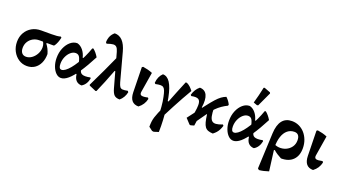

<svg xmlns="http://www.w3.org/2000/svg" viewBox="-70 -1432 4216 2363"><g transform="rotate(20 2038.5 -251.0)"><path d="M239.9 11.5Q180.1 11.5 131.3 -20.8Q82.5 -53.1 53.9 -107.8Q25.3 -162.6 25.3 -229.5Q25.3 -296.8 55.4 -349.1Q85.4 -401.4 137.8 -431.2Q190.1 -461 257.4 -461H393Q434.5 -461 462 -463.7Q489.5 -466.5 510.8 -472.6L522.1 -462.3Q514.3 -426.7 503.5 -398.8Q492.8 -370.9 476.8 -346.9L466.4 -339L281 -339.4Q234.1 -339.9 196.7 -319.1Q159.4 -298.4 138 -262.8Q116.5 -227.2 116.5 -182.1Q116.5 -139.8 136.3 -116.2Q156.1 -92.6 191.4 -92.6Q230.3 -92.6 265.2 -117.4Q300.2 -142.2 322.5 -183.3Q344.9 -224.3 344.9 -271.8Q344.9 -299.6 333.6 -325.5Q322.4 -351.4 302.6 -363.7L392.5 -365.1L371.5 -331.4Q391.3 -306.9 406 -277.4Q420.7 -247.9 429.9 -214.5Q429.9 -146.6 406.2 -95.8Q382.5 -44.9 339.9 -16.7Q297.3 11.5 239.9 11.5Z M683.9 6.4Q647.8 6.4 617.8 -22.9Q587.7 -52.1 569.5 -101.5Q551.3 -150.9 551.3 -209.6Q551.3 -280.4 575.8 -338.2Q600.2 -395.9 640.9 -430.8Q681.6 -465.7 730.6 -465.7Q774 -454.9 806.4 -415.5Q838.9 -376.2 853 -319.1L915.5 -319.6L835.3 -212.3Q824.2 -279.8 807.5 -312.5Q790.8 -345.2 753.9 -345.2Q720.1 -345.2 689.2 -318.7Q658.3 -292.1 639.2 -249.4Q620.2 -206.6 620.2 -157.8Q620.2 -91.2 658 -91.2Q679.4 -91.2 706.5 -110.9Q733.6 -130.5 763 -166Q792.4 -201.5 821.7 -248.8Q851 -296 877.4 -352.2Q903.8 -408.3 924.5 -468L937.9 -471.7Q959.8 -454.1 977.4 -432.8Q995.1 -411.6 1012.1 -382.9Q943.6 -251.1 885.1 -164.6Q826.6 -78.2 776.9 -35.9Q727.2 6.4 683.9 6.4ZM954.4 5.7Q909 3.7 882.9 -23.7Q856.7 -51.2 851.2 -102.9L828.6 -114L885.5 -219.4L884.5 -191.2Q882.5 -140.3 916.3 -124.4Q950.1 -108.5 1024.7 -124.4L1032.3 -112.8Q1015 -28.3 954.4 5.7Z M1454.8 7.5Q1407.3 7.5 1383.3 -15.2Q1359.4 -37.9 1342.8 -98.1L1222.1 -532Q1211.1 -571.4 1194.4 -588.2Q1177.8 -605.1 1148.5 -602.8Q1119.3 -600.5 1069.6 -582.7L1056.7 -597.1Q1058.3 -687.4 1121.1 -737.5Q1182.5 -737.5 1224.6 -693.1Q1266.8 -648.6 1290.8 -559.7L1389.5 -193.9Q1400.1 -156.5 1412.1 -139.3Q1424 -122 1447.4 -120.3Q1470.8 -118.7 1513.7 -127.4L1524.9 -112.8Q1517.7 -76.1 1499.5 -45.3Q1481.2 -14.4 1454.8 7.5ZM1140.5 10.5 1051.4 -27.8 1047.8 -38.5Q1106.8 -159.3 1156.5 -265.5Q1206.1 -371.6 1250 -470.1L1320.3 -301.6H1277.2Q1243.7 -212.3 1212.5 -136.1Q1181.2 -59.9 1151.7 7.4Z M1702 9.1Q1586.1 9.1 1582.8 -133.2L1576.1 -460.1L1590.5 -469.7Q1623.9 -464.7 1655.2 -456.6Q1686.5 -448.5 1716.9 -435.7L1673.9 -171.9Q1668.9 -136.8 1692.4 -129Q1715.8 -121.3 1775.6 -134.6L1785.6 -119.4Q1768.3 -40.5 1702 9.1Z M1985.5 237.4 1963.1 234.5 1914 197.1Q1914.3 158.6 1917.8 129.2Q1921.4 99.8 1930.7 69.5Q1940 39.3 1956.3 0.4Q1972.6 -38.6 1999.1 -96L1973.9 -11Q1972.4 -50.4 1969.5 -84.4Q1966.6 -118.5 1962.4 -148.9Q1958.2 -179.4 1951.6 -208.4Q1942.2 -254.4 1932.1 -281.5Q1922 -308.5 1907.1 -319.8Q1892.2 -331 1867.4 -330.6Q1842.6 -330.2 1803.6 -321.6L1791.7 -333.9Q1794.9 -375.6 1809.6 -408.8Q1824.3 -442 1850.6 -466.6Q1907.4 -466.6 1946.9 -406Q1986.4 -345.4 2011.1 -220.4Q2023.9 -155.5 2031.9 -84.3Q2039.9 -13.1 2044 62.4Q2048.1 137.8 2046.1 218ZM2022.6 26.7 1998.5 -177.7 2029.4 -175.4Q2055.3 -244 2085 -315.6Q2114.6 -387.2 2147.6 -468.1L2163.6 -469Q2189.6 -456.6 2210.1 -437.5Q2230.5 -418.4 2249.7 -392.7Q2214.7 -333.9 2178.9 -269.2Q2143.1 -204.5 2104.5 -131.7Q2065.8 -59 2022.6 26.7Z M2383.8 7.5 2369.9 4.1 2307.2 -63.4 2474.4 -282.1Q2523.3 -345.2 2556.8 -382.4Q2590.3 -419.6 2618.8 -440.2Q2647.2 -460.9 2679.4 -473Q2698.7 -454.6 2713.4 -435.1Q2728.1 -415.6 2739.3 -392.4L2735.5 -377.3Q2696.2 -358.6 2661.3 -334.2Q2626.4 -309.9 2596.3 -279.7Q2566.3 -249.5 2540.7 -213.4ZM2382.8 7.5 2349.9 -40.1Q2370.6 -116.2 2379.8 -167.4Q2388.9 -218.7 2388.9 -259.4Q2388.9 -312.9 2362.3 -330Q2335.7 -347.1 2269.5 -333.9L2258.2 -346.4Q2268.1 -383.4 2287.2 -414.2Q2306.3 -445 2334.6 -467.4Q2402.5 -465.6 2428.7 -409.7Q2455 -353.8 2439.2 -246.2L2462.6 -238.4L2428.2 -5.3ZM2676 9.2Q2638.1 7.5 2613.1 -1.7Q2588.1 -11 2572.2 -32.6Q2556.2 -54.2 2546.2 -92Q2536.3 -129.8 2528.8 -188.4L2521.7 -192.3L2582.6 -291Q2583.2 -226.6 2591.6 -187.3Q2599.9 -148 2619.2 -130.6Q2638.5 -113.1 2671.7 -115.8Q2705 -118.4 2755.4 -138.3L2767 -124.6Q2757 -92.3 2744.7 -68.9Q2732.4 -45.5 2716 -27.1Q2699.6 -8.7 2676 9.2Z M2941.9 6.4Q2905.8 6.4 2875.8 -22.9Q2845.7 -52.1 2827.5 -101.5Q2809.3 -150.9 2809.3 -209.6Q2809.3 -280.4 2833.8 -338.2Q2858.2 -395.9 2898.9 -430.8Q2939.6 -465.7 2988.6 -465.7Q3032 -454.9 3064.4 -415.5Q3096.9 -376.2 3111 -319.1L3173.5 -319.6L3093.3 -212.3Q3082.2 -279.8 3065.5 -312.5Q3048.8 -345.2 3011.9 -345.2Q2978.1 -345.2 2947.2 -318.7Q2916.3 -292.1 2897.2 -249.4Q2878.2 -206.6 2878.2 -157.8Q2878.2 -91.2 2916 -91.2Q2937.4 -91.2 2964.5 -110.9Q2991.6 -130.5 3021 -166Q3050.4 -201.5 3079.7 -248.8Q3109 -296 3135.4 -352.2Q3161.8 -408.3 3182.5 -468L3195.9 -471.7Q3217.8 -454.1 3235.4 -432.8Q3253.1 -411.6 3270.1 -382.9Q3201.6 -251.1 3143.1 -164.6Q3084.6 -78.2 3034.9 -35.9Q2985.2 6.4 2941.9 6.4ZM3212.4 5.7Q3167 3.7 3140.9 -23.7Q3114.7 -51.2 3109.2 -102.9L3086.6 -114L3143.5 -219.4L3142.5 -191.2Q3140.5 -140.3 3174.3 -124.4Q3208.1 -108.5 3282.7 -124.4L3290.3 -112.8Q3273 -28.3 3212.4 5.7ZM3067.5 -504.7 3019.3 -522.3Q3034.3 -575 3047.5 -627.4Q3060.7 -679.8 3071.7 -733.5L3083 -738.6L3164.4 -707.7L3169.6 -695.4L3082.8 -508.5Z M3363.4 237.3 3345.6 222.2 3366.6 -245.5Q3371.9 -356.8 3416.1 -412.8Q3460.4 -468.8 3542.2 -468.8Q3592.5 -468.8 3635.5 -448.5Q3678.6 -428.2 3710.5 -392Q3742.4 -355.8 3761 -306.8Q3779.6 -257.7 3780.1 -200.7Q3781 -100.6 3725.4 -45Q3669.8 10.6 3569.4 9.7Q3537.7 -6.7 3511.1 -24.1Q3484.6 -41.5 3462 -61.9L3406.5 -21.9V-145Q3449.3 -113.4 3497.5 -109.3Q3545.7 -105.3 3588.5 -124.1Q3631.4 -143 3658.1 -180.2Q3684.9 -217.4 3684.9 -268.3Q3684.9 -310.5 3667.3 -332.5Q3649.8 -354.6 3615.2 -354.6Q3563.1 -354.6 3525.1 -323.2Q3487 -291.7 3467.2 -233.3Q3447.4 -174.9 3447.8 -93.8L3487 209.4Q3453.6 220.7 3423.3 227.5Q3392.9 234.4 3363.4 237.3Z M3989 9.1Q3873.1 9.1 3869.8 -133.2L3863.1 -460.1L3877.5 -469.7Q3910.9 -464.7 3942.2 -456.6Q3973.5 -448.5 4003.9 -435.7L3960.9 -171.9Q3955.9 -136.8 3979.4 -129Q4002.8 -121.3 4062.6 -134.6L4072.6 -119.4Q4055.3 -40.5 3989 9.1Z"/></g></svg>

Font: Alegreya
Style: Regular
Weight: 400
Designer: Juan Pablo del Peral
Foundry: Huerta Tipografica
Version: Version 2.009